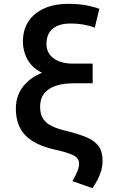

<svg xmlns="http://www.w3.org/2000/svg" viewBox="-20 -796 600 1005"><path d="M464 189 359 152Q369 135 376.5 119.5Q384 104 389 89.5Q394 75 394 61Q394 30 359 14.5Q324 -1 262 -14Q211 -26 173.5 -44.5Q136 -63 111.5 -89Q87 -115 75 -149.5Q63 -184 63 -226Q63 -265 74.5 -295.5Q86 -326 105.5 -349Q125 -372 149.5 -388.5Q174 -405 200 -415Q165 -432 143 -457.5Q121 -483 110.5 -514.5Q100 -546 100 -579Q100 -640 129 -684Q158 -728 211.5 -752Q265 -776 338 -776Q395 -776 437.5 -767Q480 -758 500 -750L476 -651Q448 -662 416.5 -667.5Q385 -673 350 -673Q303 -673 274.5 -658Q246 -643 234.5 -619Q223 -595 223 -567Q223 -532 242 -508.5Q261 -485 292 -474Q323 -463 359 -463H465V-360H366Q345 -360 321 -357.5Q297 -355 274 -347.5Q251 -340 232 -326.5Q213 -313 201.5 -291Q190 -269 190 -236Q190 -198 206 -174Q222 -150 252.5 -135.5Q283 -121 326 -111Q391 -95 433.5 -77Q476 -59 496.5 -30.5Q517 -2 517 45Q517 71 510 96Q503 121 491 144Q479 167 464 189Z"/></svg>

Font: Ubuntu Sans Mono SemiBold
Style: Regular
Weight: 600
Monospace: yes
Designer: Dalton Maag Ltd
Foundry: Dalton Maag Ltd
Version: Version 1.006